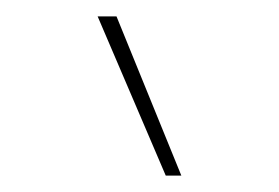

<svg xmlns="http://www.w3.org/2000/svg" viewBox="-20 -810 340 234"><path d="M182 -596 99 -790H122L201 -596Z"/></svg>

Font: Georama ExtraCondensed Thin
Style: Regular
Weight: 100
Width: 2
Designer: Jean-Baptiste Levee
Foundry: Production Type
Version: Version 1.001